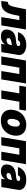

<svg xmlns="http://www.w3.org/2000/svg" viewBox="1787 -2397 602 4250"><g transform="rotate(90 2088.0 -272.0)"><path d="M-17 0 5.7 -147.7H22.7Q55 -147.7 78.7 -185.7Q102.3 -223.7 119.3 -304L167.6 -545.5H616.5L525.6 0H340.9L407.7 -399.1H316.8L284.1 -251.4Q268.8 -183.2 244.5 -133.9Q220.2 -84.5 188.2 -55.6Q156.2 -26.6 119.7 -13.3Q83.1 0 39.8 0Z M769.9 8.5Q688.9 8.5 647.4 -32Q605.8 -72.4 619.3 -150.6Q625 -185.4 639.9 -213.4Q654.8 -241.5 675.6 -260.7Q696.4 -279.8 724.3 -293.3Q752.1 -306.8 782.5 -314.1Q812.9 -321.4 848 -323.9Q919.7 -329.5 949.2 -339.5Q978.7 -349.4 983 -372.2V-373.6Q986.2 -394.5 972.1 -406.1Q958.1 -417.6 931.8 -417.6Q903.1 -417.6 883.3 -405.2Q863.6 -392.8 856.5 -367.9H676.1Q682.9 -398.1 698.2 -425.2Q713.4 -452.4 737.9 -475.9Q762.4 -499.3 794.2 -516.3Q826 -533.4 867.7 -543Q909.4 -552.6 957.4 -552.6Q1014.2 -552.6 1059.5 -538.7Q1104.8 -524.9 1132.8 -500.9Q1160.9 -476.9 1173.1 -444.1Q1185.4 -411.2 1179 -373.6L1116.5 0H933.2L946 -76.7H941.8Q882.5 8.5 769.9 8.5ZM855.1 -115.1Q890.3 -115.1 919.4 -136.4Q948.5 -157.7 954.5 -193.2L961.6 -238.6Q937.9 -229 880.7 -218.8Q846.6 -213.4 827.6 -198.7Q808.6 -183.9 805.4 -161.9Q802.2 -139.9 815.7 -127.5Q829.2 -115.1 855.1 -115.1Z M1211.6 0 1302.6 -545.5H1811.1L1720.2 0H1535.5L1602.3 -399.1H1460.2L1393.5 0Z M1859.4 -399.1 1883.5 -545.5H2411.9L2387.8 -399.1H2214.5L2147.7 0H1963.1L2029.8 -399.1Z M2632.8 9.9Q2545.5 9.9 2487 -25.4Q2428.6 -60.7 2405.9 -124.1Q2383.2 -187.5 2397 -271.3Q2407.3 -333.8 2435.2 -385.8Q2463.1 -437.9 2505 -474.8Q2546.9 -511.7 2603.7 -532.1Q2660.5 -552.6 2726.6 -552.6Q2791.9 -552.6 2841.6 -532.1Q2891.3 -511.7 2921.2 -474.8Q2951 -437.9 2961.8 -385.8Q2972.7 -333.8 2962.4 -271.3Q2941.1 -143.8 2852.6 -66.9Q2764.2 9.9 2632.8 9.9ZM2657 -134.9Q2695 -134.9 2723.2 -171.9Q2751.4 -208.8 2762.1 -272.7Q2772.4 -337 2756.6 -373.8Q2740.8 -410.5 2702.4 -410.5Q2664.1 -410.5 2635.8 -373.6Q2607.6 -336.6 2597.3 -272.7Q2586.6 -208.5 2602.5 -171.7Q2618.3 -134.9 2657 -134.9Z M2997.9 0 3088.8 -545.5H3597.3L3506.4 0H3321.7L3388.5 -399.1H3246.4L3179.7 0Z M3756.4 8.5Q3675.4 8.5 3633.9 -32Q3592.3 -72.4 3605.8 -150.6Q3611.5 -185.4 3626.4 -213.4Q3641.3 -241.5 3662.1 -260.7Q3682.9 -279.8 3710.8 -293.3Q3738.6 -306.8 3769 -314.1Q3799.4 -321.4 3834.5 -323.9Q3906.2 -329.5 3935.7 -339.5Q3965.2 -349.4 3969.5 -372.2V-373.6Q3972.7 -394.5 3958.6 -406.1Q3944.6 -417.6 3918.3 -417.6Q3889.6 -417.6 3869.9 -405.2Q3850.1 -392.8 3843 -367.9H3662.6Q3669.4 -398.1 3684.7 -425.2Q3699.9 -452.4 3724.4 -475.9Q3748.9 -499.3 3780.7 -516.3Q3812.5 -533.4 3854.2 -543Q3896 -552.6 3943.9 -552.6Q4000.7 -552.6 4046 -538.7Q4091.3 -524.9 4119.3 -500.9Q4147.4 -476.9 4159.6 -444.1Q4171.9 -411.2 4165.5 -373.6L4103 0H3919.7L3932.5 -76.7H3928.3Q3869 8.5 3756.4 8.5ZM3841.6 -115.1Q3876.8 -115.1 3905.9 -136.4Q3935 -157.7 3941.1 -193.2L3948.2 -238.6Q3924.4 -229 3867.2 -218.8Q3833.1 -213.4 3814.1 -198.7Q3795.1 -183.9 3791.9 -161.9Q3788.7 -139.9 3802.2 -127.5Q3815.7 -115.1 3841.6 -115.1Z"/></g></svg>

Font: Karasuma Gothic
Style: Italic
Weight: 900
Italic angle: -9.39999°
Designer: Rasmus Andersson / Ryoko Nishizuka
Foundry: Genbu
Version: Version 1.00